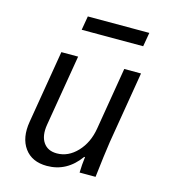

<svg xmlns="http://www.w3.org/2000/svg" viewBox="-111 -829 823 929"><g transform="rotate(15 300.0 -365.0)"><path d="M474 -180Q464 -114 451 0H371Q372 -40 377 -79H373Q309 10 209 10Q134 10 97 -41Q60 -92 74 -175L135 -540H219L159 -182Q150 -126 172 -93.5Q194 -61 240 -61Q297 -61 341.5 -108Q386 -155 398 -228L450 -540H534ZM202 -670 214 -740H522L510 -670Z"/></g></svg>

Font: CommitMono
Style: Italic
Weight: 400
Monospace: yes
Designer: Eigil Nikolajsen
Foundry: Eigil Nikolajsen
Version: Version 1.143